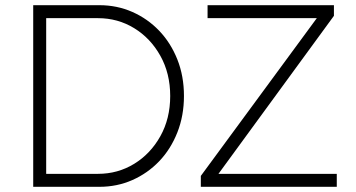

<svg xmlns="http://www.w3.org/2000/svg" viewBox="-20 -720 1371 740"><path d="M108 0V-700H363Q431 -700 490 -674Q549 -648 593.5 -601.5Q638 -555 663.5 -491Q689 -427 689 -350Q689 -274 663.5 -209.5Q638 -145 593.5 -98.5Q549 -52 490 -26Q431 0 363 0ZM358 -650H158V-50H358Q434 -50 497 -88.5Q560 -127 598 -195Q636 -263 636 -350Q636 -437 598 -505Q560 -573 497 -611.5Q434 -650 358 -650ZM754 0V-42L1201 -650H780V-700H1267V-659L822 -50H1278V0Z"/></svg>

Font: Lexend Deca ExtraLight
Style: Regular
Weight: 200
Designer: Bonnie Shaver-Troup, Thomas Jockin
Foundry: Lexend
Version: Version 1.008; ttfautohint (v1.8.4.7-5d5b)